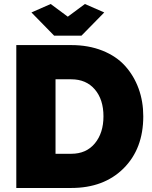

<svg xmlns="http://www.w3.org/2000/svg" viewBox="-20 -934 756 954"><path d="M231.9 -914.1 316.9 -851.1 401.9 -914.1 498 -872.1 384.8 -756.8H249L136.2 -872.1ZM61 0V-710H334Q419.9 -710 489 -682.4Q558.1 -654.8 601.8 -606.2Q645.5 -557.6 668.7 -493.9Q691.9 -430.2 691.9 -356Q691.9 -194.8 594 -97.4Q496.1 0 334 0ZM334 -540H255.9V-169.9H334Q408.7 -169.9 451.4 -221.7Q494.1 -273.4 494.1 -356Q494.1 -439.5 451.2 -489.7Q408.2 -540 334 -540Z"/></svg>

Font: Rawline Black
Style: Regular
Weight: 900
Designer: Matt McInerney, Pablo Impallari, Rodrigo Fuenzalida
Foundry: Matt McInerney, Pablo Impallari, Rodrigo Fuenzalida
Version: Version 4.020;PS 004.020;hotconv 1.0.88;makeotf.lib2.5.64775